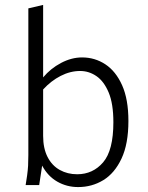

<svg xmlns="http://www.w3.org/2000/svg" viewBox="-20 -751 601 779"><path d="M84 0 90 -39Q93 -61 94 -79Q95 -97 95 -122V-717L155 -731V-437Q185 -473 227.5 -495.5Q270 -518 313 -518Q365 -518 407.5 -490Q450 -462 475.5 -405Q501 -348 501 -260Q501 -167 473 -107.5Q445 -48 399 -20Q353 8 297 8Q251 8 212.5 -14Q174 -36 151 -79L139 0ZM155 -200Q155 -149 173 -114Q191 -79 222.5 -61.5Q254 -44 293 -44Q357 -44 398.5 -92.5Q440 -141 440 -255Q440 -330 421 -375.5Q402 -421 371.5 -442Q341 -463 305 -463Q265 -463 226 -443Q187 -423 155 -388Z"/></svg>

Font: Radio Canada Light
Style: Regular
Weight: 300
Designer: Charles Daoud, Etienne Aubert Bonn, Alexandre Saumier Demers, Jacques Le Bailly
Foundry: Radio-Canada
Version: Version 2.104;gftools[0.9.28.dev5+ged2979d]